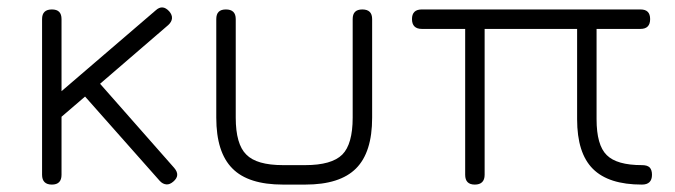

<svg xmlns="http://www.w3.org/2000/svg" viewBox="-20 -498 1822 518"><path d="M120 0C120 0 120 0 120 0C102.5 0 93.5 -9 93.5 -26.5C93.5 -26.5 93.5 -26.5 93.5 -26.5C93.5 -26.5 93.5 -446.5 93.5 -446.5C93.5 -464 102.5 -472.5 120 -472.5C120 -472.5 120 -472.5 120 -472.5C137.5 -472.5 146 -464 146 -446.5C146 -446.5 146 -446.5 146 -446.5C146 -446.5 146 -252 146 -252C146 -252 400 -470 400 -470C412.5 -481.5 424.5 -480.5 436.5 -467.5C436.5 -467.5 436.5 -467.5 436.5 -467.5C442 -461 444.5 -455 444 -448.5C443.5 -442 440 -436 434 -430.5C434 -430.5 434 -430.5 434 -430.5C434 -430.5 250 -272 250 -272C250 -272 450 -45 450 -45C461.5 -31.5 461 -19.5 447.5 -8C447.5 -8 447.5 -8 447.5 -8C441 -2.5 435 0 429 -0.5C422.5 -1 416.5 -4 411 -10C411 -10 411 -10 411 -10C411 -10 209.5 -237.5 209.5 -237.5C209.5 -237.5 146 -183 146 -183C146 -183 146 -26.5 146 -26.5C146 -9 137.5 0 120 0Z M563.5 -180.5C563.5 -180.5 563.5 -180.5 563.5 -180.5C563.5 -180.5 563.5 -446.5 563.5 -446.5C563.5 -464 572 -472.5 589.5 -472.5C589.5 -472.5 589.5 -472.5 589.5 -472.5C607 -472.5 616 -464 616 -446.5C616 -446.5 616 -446.5 616 -446.5C616 -446.5 616 -180.5 616 -180.5C616 -133 625.5 -99.5 644.5 -81C663 -62 696 -52.5 743.5 -52.5C743.5 -52.5 743.5 -52.5 743.5 -52.5C743.5 -52.5 803.5 -52.5 803.5 -52.5C851 -52.5 884.5 -62 903.5 -81C922 -99.5 931.5 -133 931.5 -180.5C931.5 -180.5 931.5 -180.5 931.5 -180.5C931.5 -180.5 931.5 -446.5 931.5 -446.5C931.5 -464 940 -472.5 957.5 -472.5C957.5 -472.5 957.5 -472.5 957.5 -472.5C975 -472.5 984 -464 984 -446.5C984 -446.5 984 -446.5 984 -446.5C984 -446.5 984 -180.5 984 -180.5C984 -118 969.5 -72.5 940.5 -43.5C911.5 -14.5 866 0 803.5 0C803.5 0 803.5 0 803.5 0C803.5 0 743.5 0 743.5 0C681 0 635.5 -14.5 607 -43.5C578 -72.5 563.5 -118 563.5 -180.5Z M1091.5 -446.5C1091.5 -446.5 1091.5 -446.5 1091.5 -446.5C1091.5 -464 1100.5 -472.5 1118 -472.5C1118 -472.5 1118 -472.5 1118 -472.5C1118 -472.5 1708 -472.5 1708 -472.5C1725.5 -472.5 1734 -464 1734 -446.5C1734 -446.5 1734 -446.5 1734 -446.5C1734 -429 1725.5 -420 1708 -420C1708 -420 1708 -420 1708 -420C1708 -420 1589.5 -420 1589.5 -420C1589.5 -420 1589.5 -176.5 1589.5 -176.5C1589.5 -130 1598.5 -97.5 1617 -79.5C1635 -61.5 1666.5 -52.5 1712 -52.5C1712 -52.5 1712 -52.5 1712 -52.5C1721.5 -52.5 1728.5 -50.5 1733 -46C1737 -41.5 1739 -35 1739 -26.5C1739 -26.5 1739 -26.5 1739 -26.5C1739 -9 1730 0 1712 0C1712 0 1712 0 1712 0C1652 0 1608 -14 1579.5 -42.5C1551 -71 1537 -115.5 1537 -176.5C1537 -176.5 1537 -176.5 1537 -176.5C1537 -176.5 1537 -420 1537 -420C1537 -420 1287.5 -420 1287.5 -420C1287.5 -420 1287.5 -26.5 1287.5 -26.5C1287.5 -9 1278.5 0 1261 0C1261 0 1261 0 1261 0C1243.5 0 1235 -9 1235 -26.5C1235 -26.5 1235 -26.5 1235 -26.5C1235 -26.5 1235 -420 1235 -420C1235 -420 1118 -420 1118 -420C1100.5 -420 1091.5 -429 1091.5 -446.5Z"/></svg>

Font: Jura-Fortis-Regular
Style: Regular
Weight: 500
Designer: Daniel Johnson, Alexei Vanyashin, Mirko Velimirovic
Foundry: Daniel Johnson
Version: ""